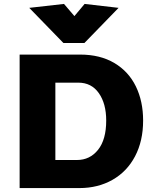

<svg xmlns="http://www.w3.org/2000/svg" viewBox="-20 -958 779 978"><path d="M709 -344Q709 -442 672 -518Q635 -594 562.5 -637Q490 -680 388 -680H80V0H384Q479 0 553 -42Q627 -84 668 -162Q709 -240 709 -344ZM521 -344Q521 -247 479.5 -195Q438 -143 372 -143H262V-537H379Q446 -537 483.5 -483.5Q521 -430 521 -344ZM129 -918 303 -739H410L584 -918L411 -938L359 -876L306 -938Z"/></svg>

Font: Catamaran
Style: Regular
Weight: 900
Designer: Pria Ravichandran
Version: Version 1.001;PS 001.000;hotconv 1.0.70;makeotf.lib2.5.58329